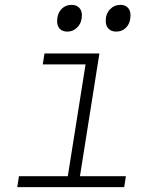

<svg xmlns="http://www.w3.org/2000/svg" viewBox="-20 -770 640 790"><path d="M215 -683Q215 -713 232 -731.5Q249 -750 275 -750Q294 -750 305.5 -738.5Q317 -727 317 -707Q317 -678 299.5 -659Q282 -640 257 -640Q237 -640 226 -651.5Q215 -663 215 -683ZM415 -684Q415 -713 432.5 -731.5Q450 -750 476 -750Q495 -750 506 -738.5Q517 -727 517 -707Q517 -677 500.5 -658.5Q484 -640 458 -640Q438 -640 426.5 -652Q415 -664 415 -684ZM491 0H51L58 -45H259L332 -505H156L163 -550H389L309 -45H498Z"/></svg>

Font: JetBrains Mono Extra Light
Style: Italic
Weight: 200
Italic angle: -9°
Monospace: yes
Designer: Philipp Nurullin, Konstantin Bulenkov
Foundry: JetBrains
Version: 2.002